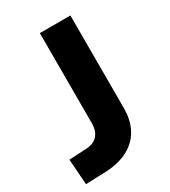

<svg xmlns="http://www.w3.org/2000/svg" viewBox="-177 -793 790 892"><g transform="rotate(-30 218.0 -347.5)"><path d="M17 10 7 -127 99 -132Q126 -133 144 -143.5Q162 -154 172 -173.5Q182 -193 182 -221V-705H346V-209Q346 -144 320.5 -97Q295 -50 246.5 -24Q198 2 128 6Z"/></g></svg>

Font: Nunito Sans 7pt ExtraBold
Style: Regular
Weight: 800
Designer: Vernon Adams
Foundry: Vernon Adams
Version: Version 3.101;gftools[0.9.27]